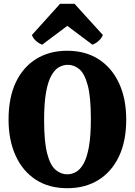

<svg xmlns="http://www.w3.org/2000/svg" viewBox="-20 -977 709 1010"><path d="M334 13Q237 13 168 -32Q99 -77 62 -158.5Q25 -240 25 -348Q25 -463 63 -543.5Q101 -624 170.5 -667Q240 -710 333 -710Q430 -710 499.5 -665Q569 -620 606.5 -538.5Q644 -457 644 -348Q644 -234 605.5 -153.5Q567 -73 497.5 -30Q428 13 334 13ZM334 -60Q357 -60 379 -72Q401 -84 419 -115Q437 -146 447.5 -203.5Q458 -261 458 -352Q458 -465 442 -526.5Q426 -588 398.5 -612Q371 -636 336 -636Q313 -636 291 -624Q269 -612 251 -581Q233 -550 222.5 -493Q212 -436 212 -345Q212 -232 228 -170Q244 -108 272 -84Q300 -60 334 -60ZM202 -742Q183 -749 168 -763Q153 -777 148 -793L296 -957H372L521 -793Q515 -777 500 -763Q485 -749 466 -742L334 -841Z"/></svg>

Font: Calistoga
Style: Regular
Weight: 400
Designer: Yvonne Schuttler, Eben Sorkin
Foundry: www.sorkintype.com
Version: Version 1.010; ttfautohint (v1.8.4.7-5d5b)